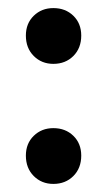

<svg xmlns="http://www.w3.org/2000/svg" viewBox="-20 -446 265 475"><path d="M112 -426Q142 -426 161.5 -407Q181 -388 181 -358Q181 -327 161.5 -307.5Q142 -288 112 -288Q83 -288 63.5 -307.5Q44 -327 44 -358Q44 -388 63.5 -407Q83 -426 112 -426ZM112 -129Q142 -129 161.5 -110Q181 -91 181 -61Q181 -30 161.5 -10.5Q142 9 112 9Q83 9 63.5 -10.5Q44 -30 44 -61Q44 -91 63.5 -110Q83 -129 112 -129Z"/></svg>

Font: Alexandria Medium
Style: Regular
Weight: 500
Designer: Mohamed Gaber
Foundry: Kief Type Foundry
Version: Version 5.100